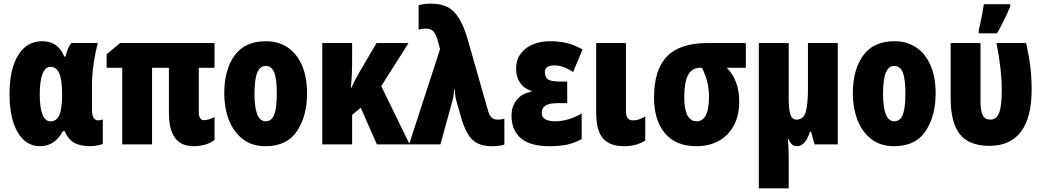

<svg xmlns="http://www.w3.org/2000/svg" viewBox="-20 -788 5695 1048"><path d="M32 -274Q32 -410 79 -486.5Q126 -563 210 -563Q254 -563 283.5 -542.5Q313 -522 331 -479H337Q351 -532 369 -553H514Q500 -502 491 -439.5Q482 -377 482 -324V-190Q482 -131 516 -131Q529 -131 541 -136V-3Q536 1 512.5 5.5Q489 10 476 10Q417 10 384.5 -9Q352 -28 333 -72H323Q279 10 199 10Q121 10 76.5 -66Q32 -142 32 -274ZM319 -270V-275Q319 -352 303.5 -387.5Q288 -423 255 -423Q227 -423 212 -384.5Q197 -346 197 -273Q197 -126 256 -126Q289 -126 304 -160Q319 -194 319 -270Z M1151 -149V-24Q1129 -7 1099 1.5Q1069 10 1038 10Q969 10 935.5 -35Q902 -80 902 -172V-418H810V0H647V-418H562V-492L636 -553H1151V-418H1065V-176Q1065 -154 1072.5 -143Q1080 -132 1093 -132Q1106 -132 1122 -137Q1138 -142 1151 -149Z M1429 10Q1354 10 1303.5 -30Q1253 -70 1228.5 -135.5Q1204 -201 1204 -278Q1204 -406 1260 -484.5Q1316 -563 1431 -563Q1499 -563 1549.5 -529.5Q1600 -496 1628 -432Q1656 -368 1656 -278Q1656 -156 1601.5 -73Q1547 10 1429 10ZM1430 -126Q1463 -126 1477 -162.5Q1491 -199 1491 -278Q1491 -356 1477 -392Q1463 -428 1430 -428Q1399 -428 1384 -391Q1369 -354 1369 -276Q1369 -126 1430 -126Z M2061 -318 2216 0H2037L1949 -200L1902 -161V0H1739V-553H1902V-459Q1902 -376 1895 -309H1898Q1916 -350 1940 -391L2035 -553H2210Z M2382 -520 2369 -568Q2361 -597 2347.5 -614.5Q2334 -632 2305 -632Q2285 -632 2265 -626V-760Q2297 -768 2334 -768Q2387 -768 2423 -749.5Q2459 -731 2486.5 -686Q2514 -641 2536 -562L2644 -183Q2652 -156 2664 -145.5Q2676 -135 2697 -135Q2717 -135 2733 -141V1Q2705 10 2666 10Q2618 10 2586 -6Q2554 -22 2532 -59.5Q2510 -97 2492 -164L2470 -241Q2466 -256 2464 -275.5Q2462 -295 2462 -300H2459Q2457 -264 2450 -240L2384 0H2213Z M3076 -225H3026Q2977 -225 2957 -211.5Q2937 -198 2937 -172Q2937 -126 3011 -126Q3046 -126 3083.5 -137Q3121 -148 3155 -169V-29Q3115 -7 3075 1.5Q3035 10 2981 10Q2873 10 2822.5 -34Q2772 -78 2772 -157Q2772 -208 2801 -243.5Q2830 -279 2880 -287V-292Q2841 -304 2819 -336Q2797 -368 2797 -413Q2797 -481 2848.5 -522Q2900 -563 2986 -563Q3032 -563 3073.5 -553Q3115 -543 3160 -518L3108 -395Q3054 -431 3007 -431Q2954 -431 2954 -395Q2954 -365 2972 -354Q2990 -343 3035 -343H3076Z M3397 -178Q3397 -131 3435 -131Q3452 -131 3467 -136Q3482 -141 3502 -152V-21Q3455 10 3386 10Q3307 10 3270.5 -33.5Q3234 -77 3234 -176V-553H3397Z M3781 10Q3669 10 3609.5 -60.5Q3550 -131 3550 -256Q3550 -408 3621 -480.5Q3692 -553 3841 -553H4051V-418H3947Q4015 -350 4015 -233Q4015 -160 3986.5 -105Q3958 -50 3905 -20Q3852 10 3781 10ZM3783 -126Q3850 -126 3850 -262Q3850 -344 3811 -418H3803Q3757 -418 3736 -379Q3715 -340 3715 -257Q3715 -126 3783 -126Z M4553 0H4426L4407 -69H4401Q4390 -32 4371.5 -11Q4353 10 4331 10Q4314 10 4303 0.5Q4292 -9 4283 -31H4281Q4285 27 4285 84V240H4122V-553H4285V-247Q4285 -190 4294.5 -162.5Q4304 -135 4327 -135Q4366 -135 4378 -177Q4390 -219 4390 -300V-553H4553Z M4860 10Q4785 10 4734.5 -30Q4684 -70 4659.5 -135.5Q4635 -201 4635 -278Q4635 -406 4691 -484.5Q4747 -563 4862 -563Q4930 -563 4980.5 -529.5Q5031 -496 5059 -432Q5087 -368 5087 -278Q5087 -156 5032.5 -73Q4978 10 4860 10ZM4861 -126Q4894 -126 4908 -162.5Q4922 -199 4922 -278Q4922 -356 4908 -392Q4894 -428 4861 -428Q4830 -428 4815 -391Q4800 -354 4800 -276Q4800 -126 4861 -126Z M5169 -253V-553H5332V-235Q5332 -180 5344.5 -157.5Q5357 -135 5386 -135Q5419 -135 5433.5 -172Q5448 -209 5448 -297Q5448 -408 5419 -553H5581Q5598 -475 5604.5 -419Q5611 -363 5611 -298Q5611 -146 5552.5 -69Q5494 8 5381 8Q5270 8 5219.5 -55Q5169 -118 5169 -253ZM5322 -622Q5327 -640 5337.5 -693Q5348 -746 5350 -765H5494V-752Q5463 -678 5422 -606H5322Z"/></svg>

Font: Noto Sans UI CondBlack
Style: Regular
Weight: 900
Width: 3
Designer: Monotype Design Team
Foundry: Monotype Imaging Inc.
Version: Version 1.001